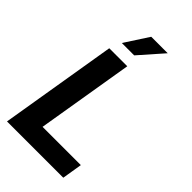

<svg xmlns="http://www.w3.org/2000/svg" viewBox="-281 -1037 1126 1126"><g transform="rotate(45 281.5 -474.5)"><path d="M18.6 0 139.2 -727.5H288.6L188.5 -125H505.9L485.4 0ZM169.4 -801.3 265.6 -949.2H402.3L272 -801.3Z"/></g></svg>

Font: Inter 18pt
Style: Bold Italic
Weight: 700
Italic angle: -9.3988°
Designer: Rasmus Andersson
Foundry: rsms
Version: Version 4.001;git-66647c0bb